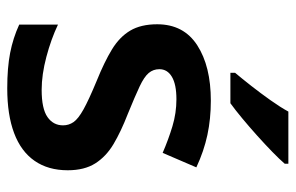

<svg xmlns="http://www.w3.org/2000/svg" viewBox="-163 -643 816 530"><g transform="rotate(90 245.0 -378.0)"><path d="M450 -157Q450 -103 424 -65.5Q398 -28 347.5 -9Q297 10 224 10Q167 10 126 2Q85 -6 48 -23V-130Q88 -111 137 -98Q186 -85 228 -85Q280 -85 303 -101Q326 -117 326 -144Q326 -160 317 -173Q308 -186 282 -200.5Q256 -215 203 -237Q151 -258 116.5 -279Q82 -300 64.5 -329.5Q47 -359 47 -404Q47 -477 105 -514.5Q163 -552 258 -552Q308 -552 352.5 -542.5Q397 -533 442 -512L402 -419Q365 -435 328.5 -446Q292 -457 254 -457Q213 -457 192 -444.5Q171 -432 171 -410Q171 -393 181.5 -380.5Q192 -368 218.5 -355.5Q245 -343 294 -323Q343 -304 377.5 -283.5Q412 -263 431 -233Q450 -203 450 -157ZM432 -756Q420 -742 399.5 -722Q379 -702 354.5 -680Q330 -658 306.5 -638.5Q283 -619 265 -606H181V-619Q197 -638 217 -663.5Q237 -689 256.5 -716.5Q276 -744 288 -766H432Z"/></g></svg>

Font: Noto Sans Cham SemiBold
Style: Regular
Weight: 600
Version: Version 2.002